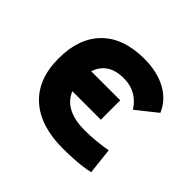

<svg xmlns="http://www.w3.org/2000/svg" viewBox="-132 -684 851 851"><g transform="rotate(45 293.0 -258.5)"><path d="M353.5 9.8Q212.4 9.8 135.3 -59.8Q58.1 -129.4 58.1 -259.8Q58.1 -386.7 128.4 -457Q198.7 -527.3 329.1 -527.3Q409.2 -527.3 466.6 -496.1Q523.9 -464.8 547.9 -407.7L452.1 -331.5Q407.2 -401.9 325.2 -401.9Q227.5 -401.9 200.7 -321.3H382.8V-199.7H204.1Q239.3 -115.7 365.2 -115.7Q400.4 -115.7 435.3 -119.1Q470.2 -122.6 503.4 -128.4L517.1 -4.9Q477.5 3.9 435.5 6.8Q393.6 9.8 353.5 9.8Z"/></g></svg>

Font: Cascadia Mono PL
Style: Bold
Weight: 700
Monospace: yes
Designer: Aaron Bell
Foundry: Saja Typeworks
Version: Version 2404.023; ttfautohint (v1.8.4)